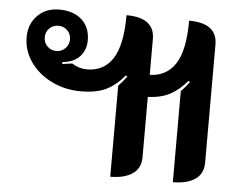

<svg xmlns="http://www.w3.org/2000/svg" viewBox="-46 -648 883 712"><g transform="rotate(5 395.0 -292.0)"><path d="M147 -592Q200 -592 231 -564Q262 -536 262 -487Q262 -452 240 -427.5Q218 -403 175 -399V-392L212 -397Q238 -380 268 -380Q331 -380 364 -431Q397 -482 397 -593Q502 -593 502 -513V-380Q565 -382 597.5 -432.5Q630 -483 630 -593Q735 -593 735 -513V-74Q735 -32 704.5 -11.5Q674 9 622 9V-330Q639 -347 653 -367L647 -370Q617 -335 584 -317.5Q551 -300 502 -298V-74Q502 -32 471.5 -11.5Q441 9 389 9V-330Q406 -347 420 -367L414 -370Q382 -332 346 -314.5Q310 -297 252 -297Q194 -297 144.5 -321Q95 -345 65 -387Q35 -429 35 -480Q35 -528 66 -560Q97 -592 147 -592ZM149 -438Q169 -438 182.5 -452Q196 -466 196 -485Q196 -505 182.5 -518.5Q169 -532 149 -532Q129 -532 115.5 -518.5Q102 -505 102 -485Q102 -465 115.5 -451.5Q129 -438 149 -438Z"/></g></svg>

Font: K2D SemiBold
Style: Regular
Weight: 600
Designer: Katatrad Aksorn Co.,Ltd.
Foundry: Cadson Demak Co.,Ltd.
Version: Version 1.000; ttfautohint (v1.6)